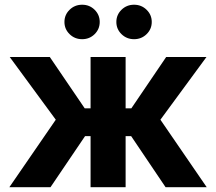

<svg xmlns="http://www.w3.org/2000/svg" viewBox="-20 -780 900 800"><path d="M19 0 212.4 -281.2 20.5 -542.5H187.5L333 -328.6H357.4V-542.5H503.4V-328.6H527.3L672.4 -542.5H840.3L648.4 -281.2L841.3 0H669.9L526.4 -212.9H503.4V0H357.4V-212.9H334.5L190.4 0ZM538.6 -616.7Q507.8 -616.7 486.3 -637.7Q464.8 -658.7 464.8 -688.5Q464.8 -718.3 486.3 -739.3Q507.8 -760.3 538.6 -760.3Q569.3 -760.3 590.8 -739.3Q612.3 -718.3 612.3 -688.5Q612.3 -658.7 590.8 -637.7Q569.3 -616.7 538.6 -616.7ZM322.3 -616.7Q291.5 -616.7 270 -637.7Q248.5 -658.7 248.5 -688.5Q248.5 -718.3 270 -739.3Q291.5 -760.3 322.3 -760.3Q353 -760.3 374.3 -739.3Q395.5 -718.3 395.5 -688.5Q395.5 -658.7 374.3 -637.7Q353 -616.7 322.3 -616.7Z"/></svg>

Font: Inter 16pt
Style: Bold
Weight: 700
Version: Version 4.001;git-66647c0bb